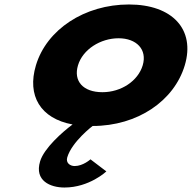

<svg xmlns="http://www.w3.org/2000/svg" viewBox="-20 -548 857 858"><path d="M328.5 -256C349.7 -327 428.8 -377 509.9 -377C589.7 -377 638.9 -327 617.7 -256C596.7 -186 521.3 -136 437.8 -136C350.7 -136 307.5 -186 328.5 -256ZM140.5 -256C100 -120.7 160.4 -18.3 304.3 8.2C258.3 42.2 176.6 114.7 159.2 173C133.1 260 205.1 290 268 290C379.3 290 455.3 218 455.3 218L384.3 164C384.3 164 351.2 194 313.7 194C293.1 194 273.1 180 280.6 155C301.5 85 393.8 15 393.8 15C595.6 15 758.4 -98 805.7 -256C853.5 -416 751 -528 556.2 -528C357.8 -528 188.3 -416 140.5 -256Z"/></svg>

Font: Hussar
Style: BdSuprExtOblThree
Weight: 700
Foundry: Cannot Into Space Fonts
Version: Version 2.00